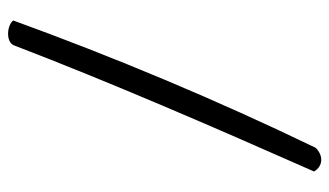

<svg xmlns="http://www.w3.org/2000/svg" viewBox="-191 -517 820 478"><g transform="rotate(-90 219.0 -278.0)"><path d="M31 94C45 117 71 117 90 98C209 -148 317 -407 407 -655C395 -671 353 -674 345 -653C253 -413 142 -157 31 94Z"/></g></svg>

Font: Comica
Style: Rg
Weight: 400
Designer: Jasper
Foundry: KineticPlasma Fonts/Cannot Into Space Fonts
Version: Version 0.89